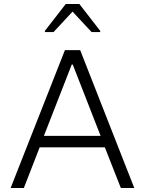

<svg xmlns="http://www.w3.org/2000/svg" viewBox="-20 -938 723 958"><path d="M33 0 304 -688H380L650 0H583L503 -203H178L99 0ZM199 -260H482L343 -616H338ZM204 -778V-784L308 -918H376L480 -784V-778H437L342 -880L247 -778Z"/></svg>

Font: Saira Thin Light
Style: Regular
Weight: 300
Version: Version 1.101